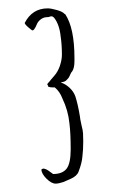

<svg xmlns="http://www.w3.org/2000/svg" viewBox="-20 -772 292 459"><path d="M79 -367 83 -369Q90 -369 100 -361L107 -356Q129 -356 139 -368.5Q149 -381 149 -415Q149 -453 146 -477Q143 -508 129 -537Q123 -553 111 -563H109H106Q99 -563 95 -565V-567L93 -570Q93 -572 99 -578Q101 -581 109.5 -590.5Q118 -600 123 -614Q128 -629 128 -641Q128 -665 125 -685Q122 -714 109 -730Q106 -733 103 -733Q101 -733 98.5 -732Q96 -731 93 -731Q85 -731 78.5 -726.5Q72 -722 69 -716Q61 -696 56 -700Q40 -712 39 -717Q57 -752 94 -752Q102 -752 116 -748Q130 -744 134 -739L136 -738Q158 -705 158 -633V-626Q158 -610 153 -602Q150 -599 148 -594Q146 -589 144 -586Q142 -584 140 -581.5Q138 -579 135 -577.5Q132 -576 125 -575Q137 -571 146.5 -562Q156 -553 160 -542Q166 -524 171 -494Q171 -490 175 -472Q178 -461 178.5 -453.5Q179 -446 179 -434Q179 -414 177 -398Q176 -383 168 -362Q164 -351 149 -344.5Q134 -338 132 -337Q120 -333 113 -333Q103 -333 91 -345Q79 -357 79 -367Z"/></svg>

Font: Amatic SC
Style: Regular
Weight: 400
Designer: Multiple Designers
Foundry: Vernon Adams
Version: Version 2.505